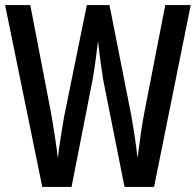

<svg xmlns="http://www.w3.org/2000/svg" viewBox="-21 -800 769 754"><path d="M728 -780 584 -66H468L384 -488Q381 -509 375 -549Q369 -589 364 -639Q360 -606 354.5 -564.5Q349 -523 343 -489L260 -66H145L-1 -780H98L178 -364Q187 -314 194.5 -264.5Q202 -215 206 -179Q211 -220 218 -264.5Q225 -309 231 -343L320 -780H409L495 -344Q501 -310 507.5 -268Q514 -226 519 -179Q525 -227 532 -275.5Q539 -324 547 -364L628 -780Z"/></svg>

Font: Noto Sans Malayalam UI ExtraCondensed Medium
Style: Regular
Weight: 500
Width: 2
Designer: Jelle Bosma - Monotype Design Team
Foundry: Monotype Imaging Inc.
Version: Version 2.104; ttfautohint (v1.8.4.7-5d5b)